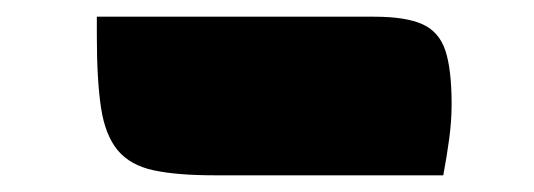

<svg xmlns="http://www.w3.org/2000/svg" viewBox="-20 -415 640 230"><path d="M96 -395H428Q466 -395 486 -386Q506 -377 513.5 -354.5Q521 -332 521 -290Q521 -270 518 -248Q515 -226 511 -205H237Q192 -205 164 -211Q136 -217 121 -235Q106 -253 101 -286Q96 -319 96 -372Q96 -379 96 -384Q96 -389 96 -395Z"/></svg>

Font: Recursive Monospace Casual Black
Style: Regular
Weight: 900
Version: Version 1.047